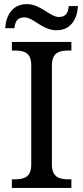

<svg xmlns="http://www.w3.org/2000/svg" viewBox="-20 -919 407 939"><path d="M38.1 0H329.1V-42H315.9C271.5 -42 233.9 -51.3 233.9 -113.8V-600.1C233.9 -662.6 271.5 -671.9 315.9 -671.9H329.1V-713.9H38.1V-671.9H50.8C97.2 -671.9 132.8 -662.1 132.8 -600.1V-113.8C132.8 -51.8 97.2 -42 50.8 -42H38.1ZM5.4 -781.2H50.3C54.2 -809.1 60.5 -834 99.6 -834C144 -834 186.5 -771 256.3 -771C327.1 -771 357.4 -826.7 361.3 -889.2H316.4C312.5 -861.3 307.1 -835.9 267.6 -835.9C224.6 -835.9 179.2 -898.9 111.3 -898.9C40 -898.9 9.3 -842.8 5.4 -781.2Z"/></svg>

Font: The Erased English
Style: Regular
Weight: 400
Designer: Monotype Design team + ligartures altered by 180 Amsterdam
Foundry: Monotype Imaging Inc.
Version: Version 1.030;Glyphs 3.1.2 (3151)